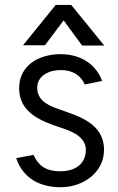

<svg xmlns="http://www.w3.org/2000/svg" viewBox="-20 -760 490 794"><path d="M411.1 -571.8 274.4 -739.7H210.4L75.2 -572.8H166L243.2 -675.8L319.3 -571.8ZM229 -232.9C276.4 -217.8 335 -194.8 335 -140.1C335 -85 294.9 -51.8 229 -51.8C165 -51.8 136.2 -79.6 118.7 -119.6L46.9 -106C69.8 -38.1 127 14.2 231 14.2C327.1 14.2 410.2 -49.3 410.2 -140.1C410.2 -252.9 297.9 -281.2 230 -306.2C199.2 -317.4 133.8 -335 133.8 -397C133.8 -446.3 182.1 -470.2 230 -470.2C291 -470.2 318.4 -438.5 330.6 -410.6L401.9 -425.3C388.2 -467.3 340.3 -536.1 229 -536.1C138.2 -535.2 59.1 -488.3 59.1 -395C59.1 -294.9 148.4 -259.3 229 -232.9Z"/></svg>

Font: Tuffy
Style: Regular
Weight: 500
Designer: Thatcher Ulrich, Karoly Barta and Michael Everson
Version: Version 001.270